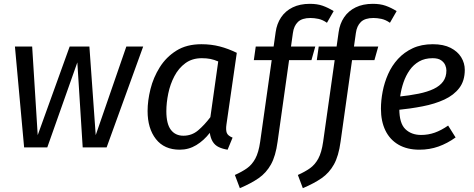

<svg xmlns="http://www.w3.org/2000/svg" viewBox="-20 -770 2475 1003"><path d="M640 -527H728L537 0H412L384 -444L227 0H106L58 -527H148L177 -64L344 -527H447L480 -64Z M1032 -539Q1083 -539 1127.5 -527.5Q1172 -516 1217 -494L1163 -120Q1159 -92 1164.5 -76.5Q1170 -61 1195 -51L1169 12Q1143 8 1123 -1.5Q1103 -11 1091.5 -29.5Q1080 -48 1076 -76Q1045 -36 1005.5 -12Q966 12 919 12Q838 12 794.5 -43.5Q751 -99 751 -190Q751 -244 766 -304.5Q781 -365 814.5 -418.5Q848 -472 901.5 -505.5Q955 -539 1032 -539ZM1034 -466Q984 -466 948.5 -440Q913 -414 891 -372Q869 -330 859 -281.5Q849 -233 849 -189Q849 -123 872.5 -92Q896 -61 938 -61Q982 -61 1015 -89Q1048 -117 1079 -158L1120 -449Q1099 -458 1079.5 -462Q1060 -466 1034 -466Z M1599 -750Q1637 -750 1665.5 -740Q1694 -730 1723 -712L1688 -651Q1665 -667 1643 -671.5Q1621 -676 1602 -676Q1558 -676 1536.5 -655.5Q1515 -635 1510 -597L1430 -29Q1420 45 1395.5 89Q1371 133 1331.5 160.5Q1292 188 1233 213L1207 144Q1243 128 1269.5 109.5Q1296 91 1313.5 59Q1331 27 1339 -29L1420 -602Q1426 -646 1448.5 -679.5Q1471 -713 1509 -731.5Q1547 -750 1599 -750ZM1316 -527H1627L1607 -456H1306Z M1928 -750Q1966 -750 1994.5 -740Q2023 -730 2052 -712L2017 -651Q1994 -667 1972 -671.5Q1950 -676 1931 -676Q1887 -676 1865.5 -655.5Q1844 -635 1839 -597L1759 -29Q1749 45 1724.5 89Q1700 133 1660.5 160.5Q1621 188 1562 213L1536 144Q1572 128 1598.5 109.5Q1625 91 1642.5 59Q1660 27 1668 -29L1749 -602Q1755 -646 1777.5 -679.5Q1800 -713 1838 -731.5Q1876 -750 1928 -750ZM1645 -527H1956L1936 -456H1635Z M2241 -539Q2297 -539 2334 -520Q2371 -501 2389.5 -470.5Q2408 -440 2408 -405Q2408 -348 2379.5 -310.5Q2351 -273 2301.5 -250Q2252 -227 2187.5 -214.5Q2123 -202 2052 -195L2061 -265Q2120 -271 2166.5 -280.5Q2213 -290 2245.5 -305.5Q2278 -321 2295 -344.5Q2312 -368 2312 -402Q2312 -415 2306 -429.5Q2300 -444 2284.5 -455Q2269 -466 2240 -466Q2199 -466 2169.5 -449Q2140 -432 2120 -403.5Q2100 -375 2088 -340Q2076 -305 2071 -269.5Q2066 -234 2066 -202Q2066 -126 2097.5 -95.5Q2129 -65 2180 -65Q2217 -65 2251 -77Q2285 -89 2321 -114L2360 -52Q2317 -21 2270.5 -4.5Q2224 12 2171 12Q2107 12 2062 -14Q2017 -40 1993.5 -88Q1970 -136 1970 -202Q1970 -245 1979 -292Q1988 -339 2007.5 -383Q2027 -427 2059 -462Q2091 -497 2136 -518Q2181 -539 2241 -539Z"/></svg>

Font: Fira Sans Variable
Style: Italic
Weight: 397
Italic angle: -8°
Designer: Carrois Corporate & Edenspiekermann AG
Foundry: Carrois Corporate GbR & Edenspiekermann AG
Version: Version 4.202